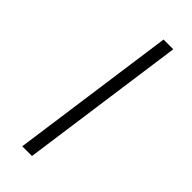

<svg xmlns="http://www.w3.org/2000/svg" viewBox="-260 -790 880 880"><g transform="rotate(45 180.0 -350.0)"><path d="M279 -752 167 52H104L216 -752Z"/></g></svg>

Font: Pathway Extreme Condensed Thin
Style: Italic
Weight: 250
Width: 3
Italic angle: -8°
Version: Version 1.001;gftools[0.9.26]